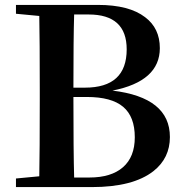

<svg xmlns="http://www.w3.org/2000/svg" viewBox="-20 -762 749 782"><path d="M45 0V-35L140 -44Q142 -146 142 -355V-398Q142 -598 140 -697L45 -706V-742H379Q506 -742 571 -692Q631 -647 631 -566Q631 -431 438 -393Q672 -365 672 -204Q672 -118 605 -65Q522 0 354 0ZM282 -39H344Q433 -39 481 -81Q529 -123 529 -203Q529 -287 481.5 -327Q434 -367 334 -367H279Q279 -143 282 -39ZM279 -405H326Q496 -405 496 -561Q496 -703 341 -703H282Q279 -606 279 -405Z"/></svg>

Font: GenRyuMin TW B
Style: Regular
Weight: 700
Version: Version 1.501;PS 1;hotconv 16.6.51;makeotf.lib2.5.65220